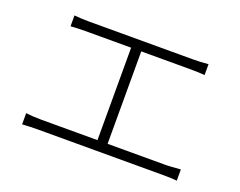

<svg xmlns="http://www.w3.org/2000/svg" viewBox="-98 -830 1196 957"><g transform="rotate(20 500.0 -351.0)"><path d="M523.4 -106.4H834Q848.6 -106.4 910.2 -111.3V-51.8Q882.8 -54.7 834 -54.7H171.9Q132.8 -54.7 89.8 -51.8V-111.3Q126 -106.4 171.9 -106.4H469.7V-596.7H226.6Q187.5 -596.7 149.4 -593.8V-651.4Q184.6 -647.5 226.6 -647.5H779.3Q816.4 -647.5 860.4 -651.4V-593.8Q824.2 -596.7 779.3 -596.7H523.4Z"/></g></svg>

Font: Taipei Sans TC Beta Light
Style: Regular
Weight: 300
Designer: JT Foundry
Foundry: JT Foundry
Version: Version 1.000